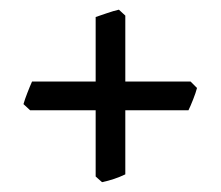

<svg xmlns="http://www.w3.org/2000/svg" viewBox="-20 -472 454 395"><path d="M385.3 -291Q382.8 -281.2 377.2 -267.1Q371.6 -252.9 367.7 -245.1H42L28.3 -257.8Q31.2 -268.1 36.4 -281.2Q41.5 -294.4 45.9 -304.2H372.1ZM237.8 -113.3Q215.3 -102.5 189.9 -97.2L176.8 -108.9V-437Q185.5 -439.9 199.7 -444.8Q213.9 -449.7 224.6 -452.1L237.8 -439.9Z"/></svg>

Font: Gentium Book Plus
Style: Regular
Weight: 400
Designer: Victor Gaultney, Annie Olsen, Iska Routamaa, Becca Hirsbrunner
Foundry: SIL International
Version: Version 6.101